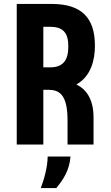

<svg xmlns="http://www.w3.org/2000/svg" viewBox="-20 -734 564 975"><path d="M368 -305C443 -347 462 -431 462 -502C462 -645 393 -714 242 -714H65V0H200V-278H227C279 -277 323 -257 323 -123V0H455V-137C455 -232 417 -281 368 -305ZM200 -598H234C298 -598 327 -570 327 -498C327 -428 300 -392 235 -392H200ZM187 221H266C299 180 332 135 338 61H222C222 114 203 180 187 221Z"/></svg>

Font: Kathrein 77 Bold Condensed
Style: Regular
Weight: 700
Width: 3
Designer: Lazydogs Typefoundry, based on Open Sans by Ascender Corporation
Foundry: Lazydogs Typefoundry
Version: Version 1.003;PS 001.003;hotconv 1.0.88;makeotf.lib2.5.64775